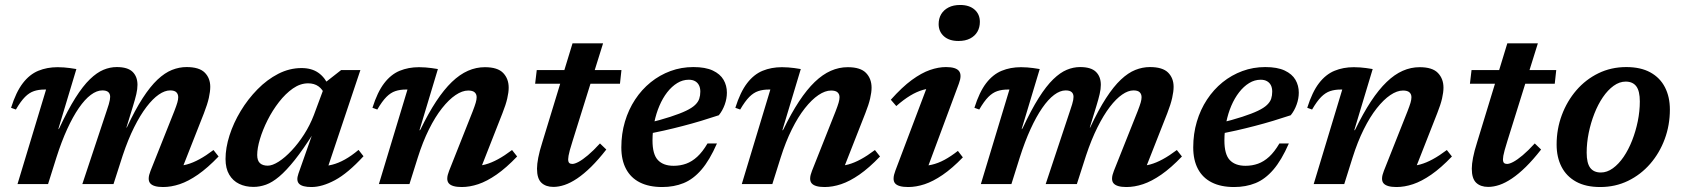

<svg xmlns="http://www.w3.org/2000/svg" viewBox="-20 -741 6774 773"><path d="M704 -38.5 686 -73.5Q709 -72.5 732.8 -79Q756.5 -85.5 782.8 -99.8Q809 -114 839.5 -137L860 -111Q816 -65 777 -38Q738 -11 703.5 0.5Q669 12 636.5 12Q597.5 12 584.8 -3Q572 -18 586 -53L682 -294Q690.5 -316 694 -328.2Q697.5 -340.5 697.5 -349.5Q697.5 -362 690 -369.5Q682.5 -377 665 -377Q643.5 -377 619.2 -360.2Q595 -343.5 569.8 -310.5Q544.5 -277.5 520 -228.5Q495.5 -179.5 474 -115L437 0H311.5L410 -296.5Q415 -311 418 -321.2Q421 -331.5 422.2 -338.5Q423.5 -345.5 423.5 -351Q423.5 -363.5 416 -370.2Q408.5 -377 392 -377Q369.5 -377 345.5 -359Q321.5 -341 297.5 -306.2Q273.5 -271.5 250.5 -221.2Q227.5 -171 207 -106.5L173.5 0H50.5L165.5 -380.5Q164 -380.5 162.2 -380.5Q160.5 -380.5 159 -380.5Q135.5 -380.5 116.8 -374.2Q98 -368 80.8 -350.8Q63.5 -333.5 44 -300L24.5 -307Q44.5 -370.5 71.8 -406Q99 -441.5 134.2 -456Q169.5 -470.5 212 -470.5Q226 -470.5 237.8 -469.5Q249.5 -468.5 261.5 -467Q273.5 -465.5 287.5 -463L214.5 -220.5L218.5 -224.5Q253 -298.5 283.5 -346.8Q314 -395 342 -422Q370 -449 396.5 -460Q423 -471 450 -471Q494 -471 513.8 -451.8Q533.5 -432.5 533.5 -399.5Q533.5 -382.5 528.8 -362Q524 -341.5 515.5 -314L489 -227.5H490.5Q524 -299 554.5 -346Q585 -393 614.2 -420.5Q643.5 -448 672.5 -459.5Q701.5 -471 731 -471Q782 -471 804.2 -448.8Q826.5 -426.5 826.5 -391.5Q826.5 -372.5 820.8 -346.8Q815 -321 801 -285Z M1181.5 -42 1240 -208H1244Q1201 -140 1166.8 -97Q1132.5 -54 1104.2 -30.2Q1076 -6.5 1050.8 2.5Q1025.5 11.5 1000.5 11.5Q968 11.5 942.8 -0.8Q917.5 -13 902.8 -38Q888 -63 888 -101Q888 -145.5 904 -195.8Q920 -246 949 -294Q978 -342 1016.5 -381.2Q1055 -420.5 1100.2 -443.8Q1145.5 -467 1194 -467Q1234.5 -467 1261.5 -448.2Q1288.5 -429.5 1306.5 -390L1288 -358.5Q1279 -381.5 1262 -393.5Q1245 -405.5 1220.5 -405.5Q1189 -405.5 1159.2 -384.8Q1129.5 -364 1103.2 -330.2Q1077 -296.5 1057.2 -257.2Q1037.5 -218 1026.5 -181Q1015.5 -144 1015.5 -117Q1015.5 -94.5 1026.5 -84.2Q1037.5 -74 1058 -74Q1076.5 -74 1102 -90.2Q1127.5 -106.5 1154.2 -135Q1181 -163.5 1204.5 -200.2Q1228 -237 1243.5 -277.5L1293.5 -412L1353.5 -459H1431L1289.5 -36.5L1268.5 -72.5Q1292 -71.5 1317 -77.8Q1342 -84 1368.5 -98.8Q1395 -113.5 1423.5 -137.5L1443.5 -112Q1380.5 -43.5 1328.8 -15.8Q1277 12 1234 12Q1197.5 12 1184.5 -0.8Q1171.5 -13.5 1181.5 -42Z M1499 -300 1479.5 -307Q1499.5 -370.5 1526.8 -406Q1554 -441.5 1589.2 -456Q1624.5 -470.5 1667 -470.5Q1681 -470.5 1693 -469.5Q1705 -468.5 1717 -467Q1729 -465.5 1743 -463L1668.5 -215.5L1672.5 -219Q1704.5 -285 1736 -332.8Q1767.5 -380.5 1799.2 -411Q1831 -441.5 1864 -456Q1897 -470.5 1932 -470.5Q1983.5 -470.5 2005.8 -447.2Q2028 -424 2028 -388Q2028 -369.5 2022.2 -344.5Q2016.5 -319.5 2003 -285.5L1906 -38.5L1888 -73.5Q1911 -72.5 1934.8 -79Q1958.5 -85.5 1984.8 -99.8Q2011 -114 2041.5 -137L2062 -111Q2018 -65 1979 -38Q1940 -11 1905.5 0.5Q1871 12 1839 12Q1799.5 12 1786.8 -3Q1774 -18 1788 -53L1883 -292.5Q1891.5 -314.5 1895.2 -327.2Q1899 -340 1899 -349.5Q1899 -362 1891 -369.2Q1883 -376.5 1865 -376.5Q1841 -376.5 1814 -358.2Q1787 -340 1759.5 -305.2Q1732 -270.5 1707 -220.2Q1682 -170 1662 -106.5L1628.5 0H1505.5L1620.5 -380.5Q1619 -380.5 1617.2 -380.5Q1615.5 -380.5 1614 -380.5Q1590.5 -380.5 1571.8 -374.2Q1553 -368 1535.8 -350.8Q1518.5 -333.5 1499 -300Z M2134.5 -404 2141 -459H2482L2476 -404ZM2285 -172.5Q2278 -150.5 2274.2 -136.5Q2270.5 -122.5 2269 -114Q2267.5 -105.5 2267.5 -100Q2267.5 -89 2271.8 -85Q2276 -81 2284 -81Q2294 -81 2309.8 -89.5Q2325.5 -98 2347 -116Q2368.5 -134 2395.5 -163.5L2421 -139Q2389 -98 2359.8 -69.2Q2330.5 -40.5 2303.8 -22.5Q2277 -4.5 2253.2 3.5Q2229.5 11.5 2208 11.5Q2177.5 11.5 2159.8 -5.2Q2142 -22 2142 -62Q2142 -80 2147 -106.2Q2152 -132.5 2163.5 -168.5L2285 -566.5H2408Z M2753 -420Q2728.5 -420 2706.5 -406.5Q2684.5 -393 2666.2 -369.5Q2648 -346 2634.8 -315Q2621.5 -284 2614.2 -248.2Q2607 -212.5 2607 -175.5Q2607 -119.5 2628.8 -96.5Q2650.5 -73.5 2692 -73.5Q2719 -73.5 2742.5 -82Q2766 -90.5 2787.2 -110Q2808.5 -129.5 2828.5 -163.5H2866.5Q2837 -96 2804 -57.8Q2771 -19.5 2732.2 -3.8Q2693.5 12 2646 12Q2593 12 2556.2 -6.5Q2519.5 -25 2500.5 -60.8Q2481.5 -96.5 2481.5 -147.5Q2481.5 -202.5 2496 -251.2Q2510.5 -300 2537 -340.2Q2563.5 -380.5 2599.8 -409.8Q2636 -439 2679.5 -455Q2723 -471 2771.5 -471Q2820 -471 2849.8 -457Q2879.5 -443 2893 -419.8Q2906.5 -396.5 2906.5 -368Q2906.5 -344 2897.8 -319.8Q2889 -295.5 2874 -277Q2839.5 -265.5 2803 -254.5Q2766.5 -243.5 2729 -233.8Q2691.5 -224 2654 -215.5Q2616.5 -207 2580.5 -200L2582.5 -244Q2640 -258 2679 -270.8Q2718 -283.5 2742 -295Q2766 -306.5 2778.5 -318.5Q2791 -330.5 2795.2 -343.5Q2799.5 -356.5 2799.5 -372Q2799.5 -387 2794.2 -397.5Q2789 -408 2778.8 -414Q2768.5 -420 2753 -420Z M2960 -300 2940.5 -307Q2960.5 -370.5 2987.8 -406Q3015 -441.5 3050.2 -456Q3085.5 -470.5 3128 -470.5Q3142 -470.5 3154 -469.5Q3166 -468.5 3178 -467Q3190 -465.5 3204 -463L3129.5 -215.5L3133.5 -219Q3165.5 -285 3197 -332.8Q3228.5 -380.5 3260.2 -411Q3292 -441.5 3325 -456Q3358 -470.5 3393 -470.5Q3444.5 -470.5 3466.8 -447.2Q3489 -424 3489 -388Q3489 -369.5 3483.2 -344.5Q3477.5 -319.5 3464 -285.5L3367 -38.5L3349 -73.5Q3372 -72.5 3395.8 -79Q3419.5 -85.5 3445.8 -99.8Q3472 -114 3502.5 -137L3523 -111Q3479 -65 3440 -38Q3401 -11 3366.5 0.5Q3332 12 3300 12Q3260.5 12 3247.8 -3Q3235 -18 3249 -53L3344 -292.5Q3352.5 -314.5 3356.2 -327.2Q3360 -340 3360 -349.5Q3360 -362 3352 -369.2Q3344 -376.5 3326 -376.5Q3302 -376.5 3275 -358.2Q3248 -340 3220.5 -305.2Q3193 -270.5 3168 -220.2Q3143 -170 3123 -106.5L3089.5 0H2966.5L3081.5 -380.5Q3080 -380.5 3078.2 -380.5Q3076.5 -380.5 3075 -380.5Q3051.5 -380.5 3032.8 -374.2Q3014 -368 2996.8 -350.8Q2979.5 -333.5 2960 -300Z M3585 -54.5 3721 -414 3746.5 -385Q3721.5 -386.5 3696.2 -379.2Q3671 -372 3644.5 -356Q3618 -340 3588.5 -314L3566.5 -339.5Q3612 -390.5 3651 -419Q3690 -447.5 3724 -459.2Q3758 -471 3788.5 -471Q3828.5 -471 3841 -455Q3853.5 -439 3840.5 -404.5L3704.5 -38.5L3680 -73.5Q3706 -72 3731.2 -77.8Q3756.5 -83.5 3782.5 -97.5Q3808.5 -111.5 3836.5 -133.5L3856.5 -107.5Q3813.5 -63 3775 -36.8Q3736.5 -10.5 3702.2 0.8Q3668 12 3636.5 12Q3596 12 3583.5 -3Q3571 -18 3585 -54.5ZM3759 -644Q3759 -666.5 3769.2 -683.8Q3779.5 -701 3798.8 -711Q3818 -721 3845.5 -721Q3882.5 -721 3903.8 -702.2Q3925 -683.5 3925 -653Q3925 -630.5 3915 -613.2Q3905 -596 3885.8 -586Q3866.5 -576 3838.5 -576Q3801.5 -576 3780.2 -595Q3759 -614 3759 -644Z M4582.5 -38.5 4564.5 -73.5Q4587.5 -72.5 4611.2 -79Q4635 -85.5 4661.2 -99.8Q4687.5 -114 4718 -137L4738.5 -111Q4694.5 -65 4655.5 -38Q4616.5 -11 4582 0.5Q4547.5 12 4515 12Q4476 12 4463.2 -3Q4450.5 -18 4464.5 -53L4560.5 -294Q4569 -316 4572.5 -328.2Q4576 -340.5 4576 -349.5Q4576 -362 4568.5 -369.5Q4561 -377 4543.5 -377Q4522 -377 4497.8 -360.2Q4473.5 -343.5 4448.2 -310.5Q4423 -277.5 4398.5 -228.5Q4374 -179.5 4352.5 -115L4315.5 0H4190L4288.5 -296.5Q4293.5 -311 4296.5 -321.2Q4299.5 -331.5 4300.8 -338.5Q4302 -345.5 4302 -351Q4302 -363.5 4294.5 -370.2Q4287 -377 4270.5 -377Q4248 -377 4224 -359Q4200 -341 4176 -306.2Q4152 -271.5 4129 -221.2Q4106 -171 4085.5 -106.5L4052 0H3929L4044 -380.5Q4042.5 -380.5 4040.8 -380.5Q4039 -380.5 4037.5 -380.5Q4014 -380.5 3995.2 -374.2Q3976.5 -368 3959.2 -350.8Q3942 -333.5 3922.5 -300L3903 -307Q3923 -370.5 3950.2 -406Q3977.5 -441.5 4012.8 -456Q4048 -470.5 4090.5 -470.5Q4104.5 -470.5 4116.2 -469.5Q4128 -468.5 4140 -467Q4152 -465.5 4166 -463L4093 -220.5L4097 -224.5Q4131.5 -298.5 4162 -346.8Q4192.5 -395 4220.5 -422Q4248.5 -449 4275 -460Q4301.5 -471 4328.5 -471Q4372.5 -471 4392.2 -451.8Q4412 -432.5 4412 -399.5Q4412 -382.5 4407.2 -362Q4402.5 -341.5 4394 -314L4367.5 -227.5H4369Q4402.5 -299 4433 -346Q4463.5 -393 4492.8 -420.5Q4522 -448 4551 -459.5Q4580 -471 4609.5 -471Q4660.5 -471 4682.8 -448.8Q4705 -426.5 4705 -391.5Q4705 -372.5 4699.2 -346.8Q4693.5 -321 4679.5 -285Z M5055.5 -420Q5031 -420 5009 -406.5Q4987 -393 4968.8 -369.5Q4950.5 -346 4937.2 -315Q4924 -284 4916.8 -248.2Q4909.5 -212.5 4909.5 -175.5Q4909.5 -119.5 4931.2 -96.5Q4953 -73.5 4994.5 -73.5Q5021.5 -73.5 5045 -82Q5068.5 -90.5 5089.8 -110Q5111 -129.5 5131 -163.5H5169Q5139.5 -96 5106.5 -57.8Q5073.5 -19.5 5034.8 -3.8Q4996 12 4948.5 12Q4895.5 12 4858.8 -6.5Q4822 -25 4803 -60.8Q4784 -96.5 4784 -147.5Q4784 -202.5 4798.5 -251.2Q4813 -300 4839.5 -340.2Q4866 -380.5 4902.2 -409.8Q4938.5 -439 4982 -455Q5025.5 -471 5074 -471Q5122.5 -471 5152.2 -457Q5182 -443 5195.5 -419.8Q5209 -396.5 5209 -368Q5209 -344 5200.2 -319.8Q5191.5 -295.5 5176.5 -277Q5142 -265.5 5105.5 -254.5Q5069 -243.5 5031.5 -233.8Q4994 -224 4956.5 -215.5Q4919 -207 4883 -200L4885 -244Q4942.5 -258 4981.5 -270.8Q5020.5 -283.5 5044.5 -295Q5068.5 -306.5 5081 -318.5Q5093.5 -330.5 5097.8 -343.5Q5102 -356.5 5102 -372Q5102 -387 5096.8 -397.5Q5091.5 -408 5081.2 -414Q5071 -420 5055.5 -420Z M5262.5 -300 5243 -307Q5263 -370.5 5290.2 -406Q5317.5 -441.5 5352.8 -456Q5388 -470.5 5430.5 -470.5Q5444.5 -470.5 5456.5 -469.5Q5468.5 -468.5 5480.5 -467Q5492.5 -465.5 5506.5 -463L5432 -215.5L5436 -219Q5468 -285 5499.5 -332.8Q5531 -380.5 5562.8 -411Q5594.5 -441.5 5627.5 -456Q5660.5 -470.5 5695.5 -470.5Q5747 -470.5 5769.2 -447.2Q5791.5 -424 5791.5 -388Q5791.5 -369.5 5785.8 -344.5Q5780 -319.5 5766.5 -285.5L5669.5 -38.5L5651.5 -73.5Q5674.5 -72.5 5698.2 -79Q5722 -85.5 5748.2 -99.8Q5774.5 -114 5805 -137L5825.5 -111Q5781.5 -65 5742.5 -38Q5703.5 -11 5669 0.5Q5634.5 12 5602.5 12Q5563 12 5550.2 -3Q5537.5 -18 5551.5 -53L5646.5 -292.5Q5655 -314.5 5658.8 -327.2Q5662.5 -340 5662.5 -349.5Q5662.5 -362 5654.5 -369.2Q5646.5 -376.5 5628.5 -376.5Q5604.5 -376.5 5577.5 -358.2Q5550.5 -340 5523 -305.2Q5495.5 -270.5 5470.5 -220.2Q5445.5 -170 5425.5 -106.5L5392 0H5269L5384 -380.5Q5382.5 -380.5 5380.8 -380.5Q5379 -380.5 5377.5 -380.5Q5354 -380.5 5335.2 -374.2Q5316.5 -368 5299.2 -350.8Q5282 -333.5 5262.5 -300Z M5898 -404 5904.5 -459H6245.5L6239.5 -404ZM6048.5 -172.5Q6041.5 -150.5 6037.8 -136.5Q6034 -122.5 6032.5 -114Q6031 -105.5 6031 -100Q6031 -89 6035.2 -85Q6039.5 -81 6047.5 -81Q6057.5 -81 6073.2 -89.5Q6089 -98 6110.5 -116Q6132 -134 6159 -163.5L6184.5 -139Q6152.5 -98 6123.2 -69.2Q6094 -40.5 6067.2 -22.5Q6040.5 -4.5 6016.8 3.5Q5993 11.5 5971.5 11.5Q5941 11.5 5923.2 -5.2Q5905.5 -22 5905.5 -62Q5905.5 -80 5910.5 -106.2Q5915.5 -132.5 5927 -168.5L6048.5 -566.5H6171.5Z M6527.5 -471Q6585.5 -471 6624.5 -449.5Q6663.5 -428 6683.2 -389.5Q6703 -351 6703 -300Q6703 -237 6682.2 -181Q6661.5 -125 6623.8 -81.5Q6586 -38 6534.8 -13Q6483.5 12 6422.5 12Q6364.5 12 6325.5 -9.5Q6286.5 -31 6266.8 -69.5Q6247 -108 6247 -159Q6247 -221.5 6268 -277.8Q6289 -334 6326.5 -377.5Q6364 -421 6415.2 -446Q6466.5 -471 6527.5 -471ZM6425 -46.5Q6450 -46.5 6473.5 -63.5Q6497 -80.5 6516.8 -109.5Q6536.5 -138.5 6551 -175.5Q6565.5 -212.5 6573.8 -253Q6582 -293.5 6582 -332.5Q6582 -374.5 6567.8 -393.5Q6553.5 -412.5 6525 -412.5Q6500 -412.5 6476.5 -395.5Q6453 -378.5 6433.2 -349.5Q6413.5 -320.5 6399 -283.5Q6384.5 -246.5 6376.2 -206Q6368 -165.5 6368 -126.5Q6368 -84.5 6382.2 -65.5Q6396.5 -46.5 6425 -46.5Z"/></svg>

Font: Newsreader SemiBold
Style: Italic
Weight: 600
Italic angle: -17°
Designer: Hugues Gentile
Foundry: Production Type
Version: Version 1.003